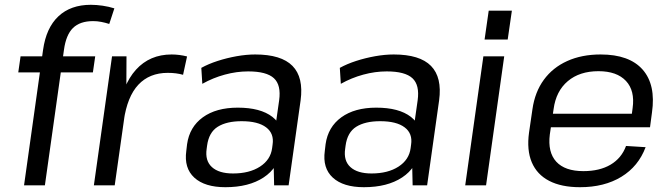

<svg xmlns="http://www.w3.org/2000/svg" viewBox="-20 -776 2810 804"><path d="M160.3 -567Q173.2 -659.4 224.5 -707.6Q275.8 -755.9 360.3 -755.9Q383.5 -755.9 409.9 -752.1Q436.2 -748.2 458.9 -741L437.5 -675.7Q420.8 -681.1 404 -684.3Q387.2 -687.6 370.2 -687.6Q314.9 -687.6 285.6 -658.8Q256.3 -630 247.8 -567L168 0H80.7ZM66.1 -540H378.7L369 -472.9H56.5Z M449.1 -540H509.7L508.8 -341.6L460.4 0H373.1ZM474.1 -297Q491.7 -420.5 549.4 -484.2Q607.1 -547.9 698.6 -547.9Q714.7 -547.9 731 -545.8Q747.2 -543.8 763.3 -539.6L746.6 -462.8Q718.6 -470.9 682.4 -470.9Q605.9 -470.9 559.3 -421.2Q512.8 -371.5 498.4 -270.6Z M1123.8 -179.4 1148.9 -355.8Q1157.8 -419.8 1127.1 -448.4Q1096.3 -477 1019.3 -477Q970.8 -477 921.3 -463.5Q871.8 -450.1 827.2 -425L823 -491.8Q852.9 -508.4 891.3 -520.8Q929.6 -533.2 970.8 -540.6Q1012 -547.9 1048.7 -547.9Q1157.8 -547.9 1204.8 -500Q1251.8 -452.1 1238.8 -355.8L1188.6 0H1127.9ZM923.9 7.9Q837.4 7.9 793.7 -32.1Q750.1 -72.2 760.1 -144.1L763.4 -172.3Q773.6 -244.3 829.4 -284.8Q885.2 -325.2 975.6 -325.2Q1070.8 -325.2 1120.6 -286.6Q1170.5 -247.9 1160.4 -176.8L1156 -146.8Q1146 -73.8 1084 -33Q1022.1 7.9 923.9 7.9ZM955.9 -49.6Q1024.4 -49.6 1068.8 -78.3Q1113.2 -107.1 1119.5 -155.7L1121.4 -170.2Q1128.6 -216.9 1094.4 -242.7Q1060.3 -268.5 991.9 -268.5Q929 -268.5 891.8 -245.2Q854.5 -221.9 847.1 -165.8L845.4 -153Q838 -103 867.4 -76.3Q896.8 -49.6 955.9 -49.6Z M1703.8 -179.4 1728.9 -355.8Q1737.8 -419.8 1707.1 -448.4Q1676.3 -477 1599.3 -477Q1550.8 -477 1501.3 -463.5Q1451.8 -450.1 1407.2 -425L1403 -491.8Q1432.9 -508.4 1471.3 -520.8Q1509.6 -533.2 1550.8 -540.6Q1592 -547.9 1628.7 -547.9Q1737.8 -547.9 1784.8 -500Q1831.8 -452.1 1818.8 -355.8L1768.6 0H1707.9ZM1503.9 7.9Q1417.4 7.9 1373.7 -32.1Q1330.1 -72.2 1340.1 -144.1L1343.4 -172.3Q1353.6 -244.3 1409.4 -284.8Q1465.2 -325.2 1555.6 -325.2Q1650.8 -325.2 1700.6 -286.6Q1750.5 -247.9 1740.4 -176.8L1736 -146.8Q1726 -73.8 1664 -33Q1602.1 7.9 1503.9 7.9ZM1535.9 -49.6Q1604.4 -49.6 1648.8 -78.3Q1693.2 -107.1 1699.5 -155.7L1701.4 -170.2Q1708.6 -216.9 1674.4 -242.7Q1640.3 -268.5 1571.9 -268.5Q1509 -268.5 1471.8 -245.2Q1434.5 -221.9 1427.1 -165.8L1425.4 -153Q1418 -103 1447.4 -76.3Q1476.8 -49.6 1535.9 -49.6Z M2091.4 -540 2015.4 0H1928.1L2004.1 -540ZM2123.5 -731.4 2106 -610.6H2009.2L2026.5 -731.4Z M2408.8 7.9Q2330.7 7.9 2279.6 -18.7Q2228.5 -45.2 2206.8 -96.4Q2185.1 -147.6 2195.4 -221.4L2209.6 -318.6Q2219.9 -390.7 2257.3 -441.9Q2294.6 -493.1 2355.4 -520.5Q2416.2 -547.9 2495.1 -547.9Q2615.4 -547.9 2671.2 -484.4Q2726.9 -420.8 2710.1 -304.5L2701.9 -243H2270.1L2278.3 -299.8H2639.3L2623 -277.6L2629.1 -323.5Q2639.3 -396.4 2601.2 -437.1Q2563 -477.9 2486 -477.9Q2407.1 -477.9 2357.7 -436.2Q2308.3 -394.5 2298.2 -319.3L2282.3 -212.7Q2273.1 -138.5 2309.4 -98.9Q2345.7 -59.4 2422.9 -59.4Q2491.1 -59.4 2537 -86.6Q2582.8 -113.8 2601.5 -164.8L2683.5 -159.7Q2653.4 -79.3 2582 -35.7Q2510.6 7.9 2408.8 7.9Z"/></svg>

Font: Pathway Extreme 8pt Thin 12pt
Style: Italic
Weight: 100
Italic angle: -8°
Version: Version 1.001;gftools[0.9.26]